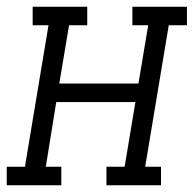

<svg xmlns="http://www.w3.org/2000/svg" viewBox="-50 -550 575 570"><path d="M-30 0V-55H24L94 -475H47V-530H209V-475H155L126 -302H361L390 -475H343V-530H505V-475H451L381 -55H428V0H266V-55H320L352 -247H117L86 -55H132V0Z"/></svg>

Font: Iosevka Curly Slab LtObl
Style: Regular
Weight: 300
Italic angle: -9°
Monospace: yes
Designer: Belleve Invis
Foundry: Belleve Invis
Version: Version 11.0.0; ttfautohint (v1.8.3)